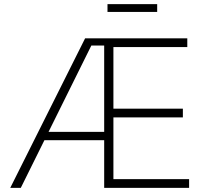

<svg xmlns="http://www.w3.org/2000/svg" viewBox="-20 -914 1010 934"><path d="M29.8 0 394 -727.5H891.1V-685.1H531.7V-385.3H869.6V-342.8H531.7V-42.5H899.9V0H486.8V-692.4H424.3L81.1 0ZM180.2 -231.9V-272.5H509.3V-231.9ZM744.6 -894V-856H502.9V-894Z"/></svg>

Font: Inter ExtraLight
Style: Regular
Weight: 250
Designer: Rasmus Andersson
Foundry: rsms
Version: Version 4.001;git-66647c0bb